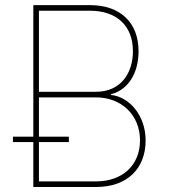

<svg xmlns="http://www.w3.org/2000/svg" viewBox="-20 -748 680 768"><path d="M113.3 0H364.3C489.3 0 562.5 -73.7 562.5 -186.5C562.5 -287.1 496.1 -361.3 423.8 -368.2V-371.1C494.1 -388.7 534.2 -457 534.2 -543C534.2 -657.2 461.9 -727.5 339.8 -727.5H113.3V-201.2H31.7V-179.7H113.3ZM364.3 -22.5H135.7V-179.7H255.4V-201.2H135.7V-358.4H364.3C466.8 -358.4 540 -287.1 540 -186.5C540 -87.9 470.7 -22.5 364.3 -22.5ZM364.3 -380.9H135.7V-705.1H339.8C445.8 -705.1 511.7 -646 511.7 -543C511.7 -456.1 463.4 -380.9 364.3 -380.9Z"/></svg>

Font: Raveo Thin
Style: Regular
Weight: 100
Designer: Jakub Foglar, Rasmus Andersson (Inter)
Foundry: Jakubfoglar.com
Version: Version 1.100;Glyphs 3.2.3 (3260)